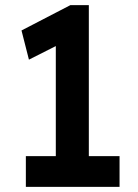

<svg xmlns="http://www.w3.org/2000/svg" viewBox="-20 -730 539 750"><path d="M81 0V-120H198V-550L93 -497L64 -611L255 -710H327V-120H447V0Z"/></svg>

Font: Our Lexend Medium
Style: Regular
Weight: 500
Designer: Bonnie Shaver-Troup, Thomas Jockin
Foundry: Lexend
Version: Version 1.007